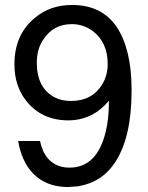

<svg xmlns="http://www.w3.org/2000/svg" viewBox="-20 -729 596 772"><path d="M141 -162Q159 -75 230 -58Q243 -55 260 -55Q370 -55 405 -199Q418 -251 418 -324Q353 -246 256 -245Q144 -245 82 -328Q38 -387 38 -470Q38 -590 120 -657Q181 -709 270 -709Q389 -709 449 -621Q508 -532 509 -374V-363Q509 -179 444 -78Q391 4 294 20L254 23Q139 23 84 -70Q73 -90 65 -113Q57 -136 53 -162ZM269 -632Q193 -632 153 -568L152 -567Q128 -529 128 -477Q128 -376 199 -338Q227 -323 266 -323Q349 -323 390 -388Q413 -425 413 -472Q413 -559 352 -605Q314 -632 269 -632Z"/></svg>

Font: Ekushey Lalsalu
Style: Regular
Weight: 400
Designer: Al Mamun Sumon
Foundry: Al Mamun Sumon
Version: Version 1.0